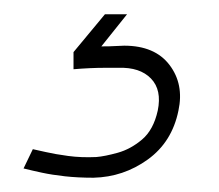

<svg xmlns="http://www.w3.org/2000/svg" viewBox="-20 -23 307 269"><path d="M158 -3H127L83 50V74Q95 73 106 72.5Q117 72 127 72Q137 72 146 72Q176 71 191.5 87Q207 103 201 132Q195 159 179 172.5Q163 186 145 191Q127 196 115 197Q94 198 75.5 195.5Q57 193 44 190Q31 187 26 186L13 213Q25 216 39 219Q53 222 71 224Q89 226 111 226Q153 225 187 200.5Q221 176 230 132Q238 95 217.5 68Q197 41 154 41Q149 41 142 41.5Q135 42 122 42Z"/></svg>

Font: Advent Pro ExtraLight
Style: Italic
Weight: 250
Italic angle: -12°
Version: Version 3.000